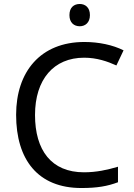

<svg xmlns="http://www.w3.org/2000/svg" viewBox="-20 -935 672 965"><path d="M381 -915C352 -915 329 -898 329 -859C329 -821 352 -803 381 -803C408 -803 432 -821 432 -859C432 -898 408 -915 381 -915ZM403 -645C467 -645 521 -626 565 -606L601 -682C547 -709 477 -724 404 -724C183 -724 61 -574 61 -358C61 -133 170 10 389 10C468 10 520 1 573 -19V-97C519 -81 464 -69 402 -69C238 -69 156 -180 156 -357C156 -536 250 -645 403 -645Z"/></svg>

Font: Noto Sans Bhaiksuki
Style: Regular
Weight: 400
Designer: Monotype Design Team
Foundry: Monotype Imaging Inc.
Version: Version 2.002